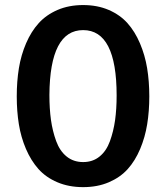

<svg xmlns="http://www.w3.org/2000/svg" viewBox="-20 -748 673 778"><path d="M452.6 -361.3Q452.6 -626 316.9 -626Q182.1 -626 180.2 -363.3Q180.2 -307.6 186.5 -262.2Q192.9 -216.8 207.5 -176.5Q222.2 -136.2 250 -113.8Q277.8 -91.3 316.9 -91.3Q356 -91.3 383.5 -113.8Q411.1 -136.2 425.5 -176Q439.9 -215.8 446.3 -261Q452.6 -306.2 452.6 -361.3ZM47.9 -357.4Q47.9 -418.5 56.6 -471.9Q65.4 -525.4 85.9 -573Q106.4 -620.6 137 -654.3Q167.5 -688 213.4 -707.8Q259.3 -727.5 316.9 -727.5Q374.5 -727.5 420.4 -707.8Q466.3 -688 496.6 -654.1Q526.9 -620.1 547.1 -572.5Q567.4 -524.9 576.2 -471.7Q585 -418.5 585 -357.4Q585 -297.4 576.4 -244.6Q567.9 -191.9 547.9 -144.3Q527.8 -96.7 497.6 -63Q467.3 -29.3 421.1 -9.5Q375 10.3 316.9 10.3Q258.8 10.3 212.4 -9.5Q166 -29.3 135.7 -63.2Q105.5 -97.2 85.2 -144.5Q64.9 -191.9 56.4 -244.6Q47.9 -297.4 47.9 -357.4Z"/></svg>

Font: Oxygen
Style: Bold
Weight: 700
Designer: vernon adams
Foundry: Vernon Adams
Version: Version 0.2.3 webfont; ttfautohint (v0.93.3-1d66) -l 8 -r 50